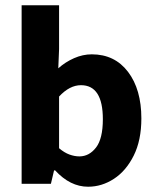

<svg xmlns="http://www.w3.org/2000/svg" viewBox="-20 -697 593 728"><path d="M314 11Q246 11 189 -51H185L173 0H62V-677H204V-511L201 -438Q228 -462 261 -476.5Q294 -491 328 -491Q415 -491 465.5 -424.5Q516 -358 516 -248Q516 -165 487 -107Q458 -49 412 -19Q366 11 314 11ZM281 -104Q318 -104 344 -137.5Q370 -171 370 -245Q370 -374 287 -374Q244 -374 204 -331V-135Q224 -118 243.5 -111Q263 -104 281 -104Z"/></svg>

Font: Narnoor ExtraBold
Style: Regular
Weight: 800
Designer: S. Sridhar Murthy
Foundry: SIL International
Version: Version 3.000